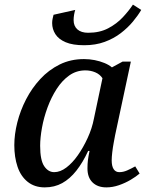

<svg xmlns="http://www.w3.org/2000/svg" viewBox="-20 -802 636 832"><path d="M345 -606Q295 -606 264.5 -619Q234 -632 220 -654Q206 -676 206 -702Q206 -712 208 -721Q210 -730 212 -738L306 -759Q303 -750 301 -738Q299 -726 299 -715Q299 -689 315.5 -674.5Q332 -660 362 -660Q412 -660 449 -679.5Q486 -699 512.5 -727.5Q539 -756 556 -782L592 -759Q578 -735 556 -708.5Q534 -682 503.5 -658.5Q473 -635 433.5 -620.5Q394 -606 345 -606ZM174 10Q130 10 100 -14Q70 -38 56 -79.5Q42 -121 42 -173Q42 -220 55 -271.5Q68 -323 93 -371.5Q118 -420 154.5 -459.5Q191 -499 238.5 -522.5Q286 -546 344 -546Q368 -546 390.5 -541.5Q413 -537 432.5 -529Q452 -521 465 -510L511 -535H547L479 -217Q477 -206 473 -185Q469 -164 466.5 -142.5Q464 -121 464 -107Q464 -82 472.5 -69Q481 -56 497 -56Q514 -56 531 -63.5Q548 -71 566 -81L585 -50Q570 -37 546.5 -23Q523 -9 495.5 0.5Q468 10 441 10Q403 10 381 -11.5Q359 -33 359 -72Q359 -92 361 -108Q363 -124 368 -148H362Q339 -98 311 -62.5Q283 -27 249.5 -8.5Q216 10 174 10ZM215 -56Q241 -56 267.5 -76Q294 -96 317.5 -129.5Q341 -163 360 -204.5Q379 -246 387 -288L424 -463Q413 -480 393 -488.5Q373 -497 350 -497Q311 -497 280 -475Q249 -453 225.5 -416.5Q202 -380 186 -336.5Q170 -293 162 -249Q154 -205 154 -170Q154 -108 171.5 -82Q189 -56 215 -56Z"/></svg>

Font: ET Text
Style: Italic
Weight: 470
Italic angle: -12°
Designer: Monotype Design Team
Foundry: Monotype Imaging Inc.
Version: Version 2.009